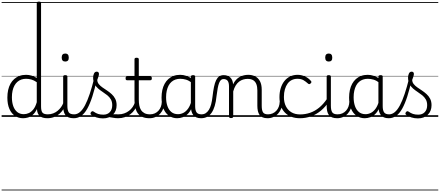

<svg xmlns="http://www.w3.org/2000/svg" viewBox="-20 -1443 5432 2371"><path d="M265 17Q209 17 165 -12Q121 -41 96 -98Q71 -155 71 -238Q71 -288 80.5 -331Q90 -374 109 -408.5Q128 -443 156 -467.5Q184 -492 220.5 -505.5Q257 -519 302 -519Q336 -519 368.5 -509.5Q401 -500 434 -480V-1404Q434 -1414 440.5 -1418.5Q447 -1423 461 -1423Q475 -1423 481 -1418.5Q487 -1414 487 -1404V-129Q487 -73 504.5 -52Q522 -31 572 -31Q581 -31 585.5 -23.5Q590 -16 589.5 -7Q589 2 583 9.5Q577 17 566 17Q534 17 510 10Q486 3 470.5 -11Q455 -25 446.5 -45.5Q438 -66 437 -92L436 -96Q414 -50 384.5 -25Q355 0 324 8.5Q293 17 265 17ZM274 -33Q306 -33 336.5 -47Q367 -61 392.5 -93Q418 -125 434 -181V-428Q399 -452 367 -461Q335 -470 302 -470Q270 -470 243 -460.5Q216 -451 194.5 -432Q173 -413 158 -385.5Q143 -358 135 -322Q127 -286 127 -242Q127 -180 143.5 -133Q160 -86 193 -59.5Q226 -33 274 -33ZM0 898H628V908H0ZM0 -20H628V0H0ZM0 -505H628V-500H0ZM0 -1418H628V-1408H0Z M563 17Q552 17 546.5 9.5Q541 2 541.5 -7Q542 -16 549 -23.5Q556 -31 569 -31Q606 -31 637 -43Q668 -55 692 -75Q716 -95 734 -120Q752 -145 762 -172Q766 -183 775 -182.5Q784 -182 790 -174.5Q796 -167 793 -157Q782 -124 762 -93Q742 -62 713.5 -37Q685 -12 647 2.5Q609 17 563 17ZM628 898V908ZM628 -20V0ZM628 -505V-500ZM628 -1418V-1408Z M890 17Q852 17 826.5 6.5Q801 -4 786.5 -24Q772 -44 766 -72.5Q760 -101 760 -137V-496Q760 -506 766 -510.5Q772 -515 785 -515Q799 -515 805.5 -510.5Q812 -506 812 -496V-137Q812 -82 828.5 -56.5Q845 -31 896 -31Q905 -31 909.5 -23.5Q914 -16 913.5 -7Q913 2 907.5 9.5Q902 17 890 17ZM786 -683Q764 -683 753 -695.5Q742 -708 742 -732Q742 -757 753 -769.5Q764 -782 786 -782Q807 -782 818 -769.5Q829 -757 829 -732Q830 -707 818.5 -695Q807 -683 786 -683ZM628 898H953V908H628ZM628 -20H953V0H628ZM628 -505H953V-500H628ZM628 -1418H953V-1408H628Z M891 17Q878 17 872.5 9.5Q867 2 868.5 -7Q870 -16 877.5 -23.5Q885 -31 897 -31Q934 -31 967.5 -59.5Q1001 -88 1030.5 -144Q1060 -200 1088 -283.5Q1116 -367 1143 -476Q1146 -487 1155 -488Q1164 -489 1172 -483.5Q1180 -478 1177 -467Q1150 -343 1120.5 -251.5Q1091 -160 1057.5 -100.5Q1024 -41 983 -12Q942 17 891 17ZM953 898V908ZM953 -20V0ZM953 -505V-500ZM953 -1418V-1408Z M1440 17Q1407 17 1380.5 11.5Q1354 6 1329 3.5Q1304 1 1275 12L1296 -11Q1333 -25 1358.5 -29Q1384 -33 1404.5 -32Q1425 -31 1446 -31Q1455 -31 1459 -23.5Q1463 -16 1461.5 -7Q1460 2 1454.5 9.5Q1449 17 1440 17ZM1251 19Q1209 19 1171 7Q1133 -5 1104 -27Q1098 -33 1097.5 -41.5Q1097 -50 1105 -59Q1112 -68 1119.5 -69.5Q1127 -71 1136 -65Q1164 -45 1191.5 -36Q1219 -27 1256 -27Q1307 -27 1336.5 -58.5Q1366 -90 1366 -144Q1366 -186 1349 -215.5Q1332 -245 1305 -266.5Q1278 -288 1248 -307.5Q1218 -327 1191 -350.5Q1164 -374 1147 -406Q1130 -438 1130 -485Q1130 -511 1140.5 -534.5Q1151 -558 1175 -558Q1188 -558 1195 -550.5Q1202 -543 1202 -530Q1202 -519 1196.5 -499.5Q1191 -480 1181 -456Q1182 -427 1200 -404.5Q1218 -382 1245 -363.5Q1272 -345 1302 -325Q1332 -305 1359 -280.5Q1386 -256 1403 -223Q1420 -190 1420 -144Q1420 -71 1374 -26Q1328 19 1251 19ZM953 898H1503V908H953ZM953 -20H1503V0H953ZM953 -505H1503V-500H953ZM953 -1418H1503V-1408H953Z M1438 17Q1427 17 1421.5 9.5Q1416 2 1416.5 -7Q1417 -16 1424 -23.5Q1431 -31 1444 -31Q1481 -31 1513.5 -42.5Q1546 -54 1572.5 -74Q1599 -94 1618 -121.5Q1637 -149 1647 -182Q1650 -193 1659.5 -192Q1669 -191 1675.5 -184Q1682 -177 1679 -167Q1667 -125 1645 -91.5Q1623 -58 1591.5 -33.5Q1560 -9 1521 4Q1482 17 1438 17ZM1503 898V908ZM1503 -20V0ZM1503 -505V-500ZM1503 -1418V-1408Z M1827 17Q1776 17 1740.5 2Q1705 -13 1683.5 -41.5Q1662 -70 1651.5 -110Q1641 -150 1641 -201V-452H1550Q1539 -452 1535 -458Q1531 -464 1531 -476Q1531 -489 1535 -494.5Q1539 -500 1550 -500H1641V-711Q1641 -721 1647.5 -725.5Q1654 -730 1667 -730Q1680 -730 1687 -725.5Q1694 -721 1694 -711V-500H1835Q1846 -500 1850.5 -494.5Q1855 -489 1855 -476Q1855 -464 1850.5 -458Q1846 -452 1835 -452H1694V-213Q1694 -175 1700 -142Q1706 -109 1721.5 -84.5Q1737 -60 1764 -45.5Q1791 -31 1834 -31Q1844 -31 1849 -23.5Q1854 -16 1853.5 -7Q1853 2 1846.5 9.5Q1840 17 1827 17ZM1503 898H1891V908H1503ZM1503 -20H1891V0H1503ZM1503 -505H1891V-500H1503ZM1503 -1418H1891V-1408H1503Z M1826 17Q1815 17 1809.5 9.5Q1804 2 1804.5 -7Q1805 -16 1812 -23.5Q1819 -31 1832 -31Q1865 -31 1891.5 -43Q1918 -55 1937 -76Q1956 -97 1966.5 -125Q1977 -153 1978 -186Q1979 -198 1988 -201.5Q1997 -205 2005.5 -201.5Q2014 -198 2013 -186Q2012 -142 1997.5 -104.5Q1983 -67 1958.5 -40Q1934 -13 1900 2Q1866 17 1826 17ZM1891 898V908ZM1891 -20V0ZM1891 -505V-500ZM1891 -1418V-1408Z M2168 17Q2113 17 2069 -12Q2025 -41 2000 -98Q1975 -155 1975 -238Q1975 -288 1984.5 -331Q1994 -374 2013 -408.5Q2032 -443 2059.5 -467.5Q2087 -492 2123.5 -505.5Q2160 -519 2205 -519Q2243 -519 2279.5 -506.5Q2316 -494 2352 -470V-419Q2312 -449 2277 -459.5Q2242 -470 2206 -470Q2174 -470 2146.5 -460.5Q2119 -451 2097.5 -432Q2076 -413 2061.5 -385.5Q2047 -358 2039 -322Q2031 -286 2031 -242Q2031 -180 2047.5 -133Q2064 -86 2096.5 -59.5Q2129 -33 2178 -33Q2212 -33 2244 -49Q2276 -65 2302.5 -101.5Q2329 -138 2346 -202L2364 -159Q2343 -85 2309.5 -47Q2276 -9 2238.5 4Q2201 17 2168 17ZM2464 17Q2430 17 2406 7Q2382 -3 2367 -22Q2352 -41 2344.5 -69Q2337 -97 2337 -132V-495Q2337 -506 2344 -510.5Q2351 -515 2365 -515Q2378 -515 2384 -510.5Q2390 -506 2390 -496V-133Q2390 -81 2407 -56Q2424 -31 2470 -31Q2477 -31 2481 -23.5Q2485 -16 2484.5 -7Q2484 2 2479.5 9.5Q2475 17 2464 17ZM1891 898H2526V908H1891ZM1891 -20H2526V0H1891ZM1891 -505H2526V-500H1891ZM1891 -1418H2526V-1408H1891Z M2461 17Q2452 17 2447.5 9.5Q2443 2 2443.5 -7Q2444 -16 2450 -23.5Q2456 -31 2467 -31Q2498 -31 2520.5 -45.5Q2543 -60 2560 -87.5Q2577 -115 2587.5 -155Q2598 -195 2604 -247Q2612 -318 2622.5 -369Q2633 -420 2648.5 -452Q2664 -484 2686.5 -499.5Q2709 -515 2742 -515Q2751 -515 2755.5 -508Q2760 -501 2759.5 -491.5Q2759 -482 2754 -474.5Q2749 -467 2740 -467Q2722 -467 2709 -455.5Q2696 -444 2686 -419Q2676 -394 2668.5 -354Q2661 -314 2654 -257Q2647 -186 2631.5 -134.5Q2616 -83 2592 -49Q2568 -15 2535.5 1Q2503 17 2461 17ZM2526 898H2626V908H2526ZM2526 -20H2626V0H2526ZM2526 -505H2626V-500H2526ZM2526 -1418H2626V-1408H2526Z M3285 17Q3248 17 3223.5 6.5Q3199 -4 3185 -24Q3171 -44 3164.5 -72.5Q3158 -101 3158 -137V-326Q3158 -371 3146 -403Q3134 -435 3107.5 -452Q3081 -469 3038 -469Q3011 -469 2983.5 -461Q2956 -453 2932.5 -435Q2909 -417 2890.5 -387.5Q2872 -358 2860 -314V-4Q2860 6 2853.5 10.5Q2847 15 2833 15Q2820 15 2814 10.5Q2808 6 2808 -4V-374Q2808 -424 2791 -445.5Q2774 -467 2740 -467Q2729 -467 2723.5 -474.5Q2718 -482 2718.5 -491.5Q2719 -501 2725 -508Q2731 -515 2742 -515Q2770 -515 2790.5 -507Q2811 -499 2825.5 -484.5Q2840 -470 2848 -450Q2856 -430 2858 -405V-401Q2874 -435 2895 -457.5Q2916 -480 2941 -493.5Q2966 -507 2992.5 -513Q3019 -519 3045 -519Q3093 -519 3130.5 -500Q3168 -481 3190 -440.5Q3212 -400 3212 -334V-137Q3212 -82 3227.5 -56.5Q3243 -31 3291 -31Q3300 -31 3305 -23.5Q3310 -16 3309.5 -7Q3309 2 3303 9.5Q3297 17 3285 17ZM2626 898H3347V908H2626ZM2626 -20H3347V0H2626ZM2626 -505H3347V-500H2626ZM2626 -1418H3347V-1408H2626Z M3282 17Q3271 17 3265.5 9.5Q3260 2 3260.5 -7Q3261 -16 3268 -23.5Q3275 -31 3288 -31Q3321 -31 3347.5 -43Q3374 -55 3393 -76Q3412 -97 3422.5 -125Q3433 -153 3434 -186Q3435 -198 3444 -201.5Q3453 -205 3461.5 -201.5Q3470 -198 3469 -186Q3468 -142 3453.5 -104.5Q3439 -67 3414.5 -40Q3390 -13 3356 2Q3322 17 3282 17ZM3347 898V908ZM3347 -20V0ZM3347 -505V-500ZM3347 -1418V-1408Z M3685 17Q3567 17 3499 -52Q3431 -121 3431 -243Q3431 -303 3446.5 -353.5Q3462 -404 3491 -441Q3520 -478 3561.5 -498.5Q3603 -519 3656 -519Q3702 -519 3746 -499Q3790 -479 3821 -442Q3826 -435 3825.5 -428.5Q3825 -422 3816 -413Q3807 -404 3799 -404Q3791 -404 3785 -410Q3755 -437 3726.5 -453.5Q3698 -470 3653 -470Q3615 -470 3584 -455Q3553 -440 3531.5 -410.5Q3510 -381 3498 -339.5Q3486 -298 3486 -245Q3486 -179 3510.5 -130.5Q3535 -82 3579.5 -56Q3624 -30 3686 -30Q3696 -30 3702 -23Q3708 -16 3708 -6.5Q3708 3 3702.5 10Q3697 17 3685 17ZM3347 898H3882V908H3347ZM3347 -20H3882V0H3347ZM3347 -505H3882V-500H3347ZM3347 -1418H3882V-1408H3347Z M3684 17Q3672 17 3666 10Q3660 3 3660 -6.5Q3660 -16 3666.5 -23Q3673 -30 3685 -30Q3750 -30 3809.5 -50.5Q3869 -71 3921 -113.5Q3973 -156 4017 -221Q4022 -228 4031.5 -225Q4041 -222 4046.5 -213.5Q4052 -205 4046 -195Q4001 -125 3944 -77.5Q3887 -30 3821 -6.5Q3755 17 3684 17ZM3882 898V908ZM3882 -20V0ZM3882 -505V-500ZM3882 -1418V-1408Z M4144 17Q4106 17 4080.5 6.5Q4055 -4 4040.5 -24Q4026 -44 4020 -72.5Q4014 -101 4014 -137V-496Q4014 -506 4020 -510.5Q4026 -515 4039 -515Q4053 -515 4059.5 -510.5Q4066 -506 4066 -496V-137Q4066 -82 4082.5 -56.5Q4099 -31 4150 -31Q4159 -31 4163.5 -23.5Q4168 -16 4167.5 -7Q4167 2 4161.5 9.5Q4156 17 4144 17ZM4040 -683Q4018 -683 4007 -695.5Q3996 -708 3996 -732Q3996 -757 4007 -769.5Q4018 -782 4040 -782Q4061 -782 4072 -769.5Q4083 -757 4083 -732Q4084 -707 4072.5 -695Q4061 -683 4040 -683ZM3882 898H4207V908H3882ZM3882 -20H4207V0H3882ZM3882 -505H4207V-500H3882ZM3882 -1418H4207V-1408H3882Z M4142 17Q4131 17 4125.5 9.5Q4120 2 4120.5 -7Q4121 -16 4128 -23.5Q4135 -31 4148 -31Q4181 -31 4207.5 -43Q4234 -55 4253 -76Q4272 -97 4282.5 -125Q4293 -153 4294 -186Q4295 -198 4304 -201.5Q4313 -205 4321.5 -201.5Q4330 -198 4329 -186Q4328 -142 4313.5 -104.5Q4299 -67 4274.5 -40Q4250 -13 4216 2Q4182 17 4142 17ZM4207 898V908ZM4207 -20V0ZM4207 -505V-500ZM4207 -1418V-1408Z M4484 17Q4429 17 4385 -12Q4341 -41 4316 -98Q4291 -155 4291 -238Q4291 -288 4300.5 -331Q4310 -374 4329 -408.5Q4348 -443 4375.5 -467.5Q4403 -492 4439.5 -505.5Q4476 -519 4521 -519Q4559 -519 4595.5 -506.5Q4632 -494 4668 -470V-419Q4628 -449 4593 -459.5Q4558 -470 4522 -470Q4490 -470 4462.5 -460.5Q4435 -451 4413.5 -432Q4392 -413 4377.5 -385.5Q4363 -358 4355 -322Q4347 -286 4347 -242Q4347 -180 4363.5 -133Q4380 -86 4412.5 -59.5Q4445 -33 4494 -33Q4528 -33 4560 -49Q4592 -65 4618.5 -101.5Q4645 -138 4662 -202L4680 -159Q4659 -85 4625.5 -47Q4592 -9 4554.5 4Q4517 17 4484 17ZM4780 17Q4746 17 4722 7Q4698 -3 4683 -22Q4668 -41 4660.5 -69Q4653 -97 4653 -132V-495Q4653 -506 4660 -510.5Q4667 -515 4681 -515Q4694 -515 4700 -510.5Q4706 -506 4706 -496V-133Q4706 -81 4723 -56Q4740 -31 4786 -31Q4793 -31 4797 -23.5Q4801 -16 4800.5 -7Q4800 2 4795.5 9.5Q4791 17 4780 17ZM4207 898H4842V908H4207ZM4207 -20H4842V0H4207ZM4207 -505H4842V-500H4207ZM4207 -1418H4842V-1408H4207Z M4780 17Q4767 17 4761.5 9.5Q4756 2 4757.5 -7Q4759 -16 4766.5 -23.5Q4774 -31 4786 -31Q4823 -31 4856.5 -59.5Q4890 -88 4919.5 -144Q4949 -200 4977 -283.5Q5005 -367 5032 -476Q5035 -487 5044 -488Q5053 -489 5061 -483.5Q5069 -478 5066 -467Q5039 -343 5009.5 -251.5Q4980 -160 4946.5 -100.5Q4913 -41 4872 -12Q4831 17 4780 17ZM4842 898V908ZM4842 -20V0ZM4842 -505V-500ZM4842 -1418V-1408Z M5140 19Q5098 19 5060 7Q5022 -5 4993 -27Q4987 -33 4986.5 -41.5Q4986 -50 4994 -59Q5001 -68 5008.5 -69.5Q5016 -71 5025 -65Q5053 -45 5080.5 -36Q5108 -27 5145 -27Q5196 -27 5225.5 -58.5Q5255 -90 5255 -144Q5255 -186 5238 -215.5Q5221 -245 5194 -266.5Q5167 -288 5137 -307.5Q5107 -327 5080 -350.5Q5053 -374 5036 -406Q5019 -438 5019 -485Q5019 -511 5029.5 -534.5Q5040 -558 5064 -558Q5077 -558 5084 -550.5Q5091 -543 5091 -530Q5091 -519 5085.5 -499.5Q5080 -480 5070 -456Q5071 -427 5089 -404.5Q5107 -382 5134 -363.5Q5161 -345 5191 -325Q5221 -305 5248 -280.5Q5275 -256 5292 -223Q5309 -190 5309 -144Q5309 -71 5263 -26Q5217 19 5140 19ZM4842 898H5392V908H4842ZM4842 -20H5392V0H4842ZM4842 -505H5392V-500H4842ZM4842 -1418H5392V-1408H4842Z"/></svg>

Font: Playwrite FR Trad Guides
Style: Regular
Weight: 400
Designer: Veronika Burian, José Scaglione
Foundry: TypeTogether
Version: Version 1.003